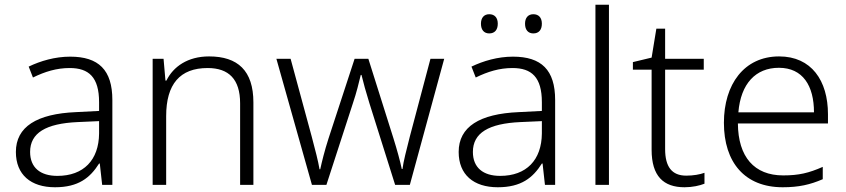

<svg xmlns="http://www.w3.org/2000/svg" viewBox="-20 -780 3569 810"><path d="M276 -541C212 -541 151 -523 101 -499L119 -453C170 -478 219 -493 274 -493C355 -493 398 -454 398 -349V-312L301 -307C135 -300 47 -245 47 -139C47 -43 110 10 212 10C311 10 360 -30 398 -90H401L411 0H454V-358C454 -485 396 -541 276 -541ZM308 -265 398 -269V-217C397 -105 333 -38 222 -38C150 -38 107 -73 107 -139C107 -219 173 -259 308 -265Z M862 -542C772 -542 711 -499 682 -440H678L670 -532H624V0H681V-290C681 -425 739 -493 856 -493C945 -493 993 -446 993 -344V0H1049V-348C1049 -482 983 -542 862 -542Z M1538 -346 1647 0H1709L1854 -532H1796L1709 -204C1694 -145 1682 -99 1678 -67H1675C1668 -101 1655 -148 1640 -196L1534 -532H1476L1366 -196C1349 -143 1338 -98 1331 -66H1328C1322 -101 1311 -144 1295 -204L1206 -532H1146L1296 0H1357L1469 -345C1484 -389 1494 -431 1502 -464H1505C1513 -431 1524 -391 1538 -346Z M2009 -680C2009 -654 2022 -639 2044 -639C2067 -639 2080 -654 2080 -680C2080 -705 2067 -720 2044 -720C2022 -720 2009 -705 2009 -680ZM2195 -680C2195 -654 2208 -639 2230 -639C2253 -639 2266 -654 2266 -680C2266 -705 2253 -720 2230 -720C2208 -720 2195 -705 2195 -680ZM2144 -541C2080 -541 2019 -523 1969 -499L1987 -453C2038 -478 2087 -493 2142 -493C2223 -493 2266 -454 2266 -349V-312L2169 -307C2003 -300 1915 -245 1915 -139C1915 -43 1978 10 2080 10C2179 10 2228 -30 2266 -90H2269L2279 0H2322V-358C2322 -485 2264 -541 2144 -541ZM2176 -265 2266 -269V-217C2265 -105 2201 -38 2090 -38C2018 -38 1975 -73 1975 -139C1975 -219 2041 -259 2176 -265Z M2549 0V-760H2492V0Z M2875 -39C2814 -39 2786 -77 2786 -151V-486H2949V-532H2786V-659H2749L2729 -537L2650 -518V-486H2729V-148C2729 -37 2779 10 2868 10C2901 10 2932 3 2952 -5V-51C2933 -44 2905 -39 2875 -39Z M3267 -542C3119 -542 3034 -424 3034 -262C3034 -95 3122 10 3282 10C3350 10 3398 -1 3451 -24V-76C3392 -50 3350 -40 3284 -40C3162 -40 3094 -118 3093 -259H3473V-298C3473 -440 3403 -542 3267 -542ZM3266 -494C3367 -494 3414 -418 3414 -306H3095C3105 -427 3168 -494 3266 -494Z"/></svg>

Font: Noto Sans Bengali Light
Style: Regular
Weight: 300
Designer: Jelle Bosma - Monotype Design Team
Foundry: Monotype Imaging Inc.
Version: Version 2.003